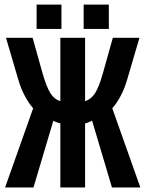

<svg xmlns="http://www.w3.org/2000/svg" viewBox="-20 -825 640 845"><path d="M245.6 0V-282.2Q243.2 -282.2 230.5 -286.6Q217.8 -291 214.8 -293.9L127.4 0H2.4L126 -348.6Q107.4 -368.7 89.6 -402.1Q71.8 -435.5 60.5 -474.6L6.3 -658.7H123.5L166.5 -505.4Q184.1 -443.4 201.4 -415.5Q218.8 -387.7 245.6 -379.9V-658.7H354.5V-379.9Q380.9 -387.7 398.4 -415Q416 -442.4 433.6 -505.4L476.6 -658.7H593.8L539.6 -474.6Q528.3 -435.1 510.5 -401.9Q492.7 -368.7 474.1 -348.6L597.7 0H472.7L385.3 -293.9Q361.8 -282.2 354.5 -282.2V0ZM348.1 -697.8V-804.7H459V-697.8ZM141.1 -697.8V-804.7H250.5V-697.8Z"/></svg>

Font: Cousine
Style: Bold
Weight: 700
Monospace: yes
Designer: Steve Matteson
Foundry: Ascender Corporation
Version: Version 1.20